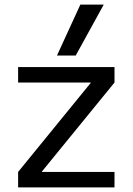

<svg xmlns="http://www.w3.org/2000/svg" viewBox="-20 -810 573 830"><path d="M58.3 0V-66.7L371.9 -451.3V-453.3H58.3V-520H475V-453.3L161.4 -68.7V-66.7H475V0ZM307.4 -570H226.3L327.3 -790H428.4Z"/></svg>

Font: M PLUS 2 Thin
Style: Regular
Weight: 100
Designer: Coji Morishita
Foundry: UNDERFOREST DESIGN
Version: Version 1.001